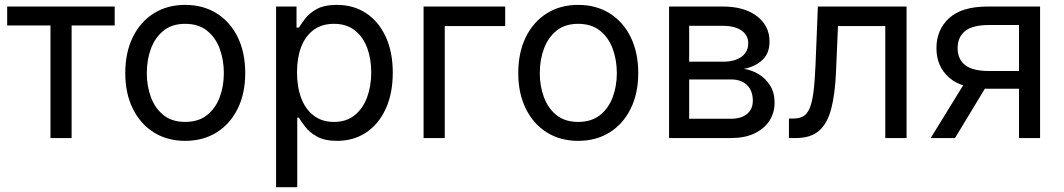

<svg xmlns="http://www.w3.org/2000/svg" viewBox="-20 -573 4415 797"><path d="M189.5 0V-467.3H9.8V-545.9H456.1V-467.3H277.3V0Z M748.5 11.7Q674.3 11.7 618.4 -23.4Q562.5 -58.6 531.2 -122.1Q500 -185.5 500 -269.5Q500 -355 531.2 -418.7Q562.5 -482.4 618.4 -517.6Q674.3 -552.7 748.5 -552.7Q823.2 -552.7 879.4 -517.6Q935.5 -482.4 966.8 -418.7Q998 -355 998 -269.5Q998 -185.5 966.8 -122.1Q935.5 -58.6 879.4 -23.4Q823.2 11.7 748.5 11.7ZM748.5 -66.9Q803.7 -66.9 839.4 -95.2Q875 -123.5 892.1 -169.7Q909.2 -215.8 909.2 -269.5Q909.2 -323.7 892.1 -370.4Q875 -417 839.4 -445.6Q803.7 -474.1 748.5 -474.1Q693.8 -474.1 658.7 -445.6Q623.5 -417 606.4 -370.6Q589.4 -324.2 589.4 -269.5Q589.4 -215.8 606.4 -169.7Q623.5 -123.5 658.7 -95.2Q693.8 -66.9 748.5 -66.9Z M1126 204.1V-545.9H1210.9V-458.5H1220.7Q1230 -473.1 1246.6 -495.4Q1263.2 -517.6 1294.4 -535.2Q1325.7 -552.7 1378.9 -552.7Q1447.3 -552.7 1499.3 -518.6Q1551.3 -484.4 1580.8 -421.1Q1610.4 -357.9 1610.4 -271.5Q1610.4 -184.6 1581.1 -121.1Q1551.8 -57.6 1499.8 -22.9Q1447.8 11.7 1379.4 11.7Q1327.6 11.7 1295.9 -6.1Q1264.2 -23.9 1247.1 -46.6Q1230 -69.3 1220.7 -84.5H1213.9V204.1ZM1366.2 -66.9Q1417.5 -66.9 1451.9 -94.5Q1486.3 -122.1 1503.7 -168.7Q1521 -215.3 1521 -272.5Q1521 -329.1 1503.9 -374.8Q1486.8 -420.4 1452.4 -447.3Q1418 -474.1 1366.2 -474.1Q1315.9 -474.1 1281.7 -448.7Q1247.6 -423.3 1230.2 -378.2Q1212.9 -333 1212.9 -272.5Q1212.9 -211.9 1230.5 -165.5Q1248 -119.1 1282.5 -93Q1316.9 -66.9 1366.2 -66.9Z M2077.1 -545.9V-464.8H1826.2V0H1738.3V-545.9Z M2379.9 11.7Q2305.7 11.7 2249.8 -23.4Q2193.8 -58.6 2162.6 -122.1Q2131.3 -185.5 2131.3 -269.5Q2131.3 -355 2162.6 -418.7Q2193.8 -482.4 2249.8 -517.6Q2305.7 -552.7 2379.9 -552.7Q2454.6 -552.7 2510.7 -517.6Q2566.9 -482.4 2598.1 -418.7Q2629.4 -355 2629.4 -269.5Q2629.4 -185.5 2598.1 -122.1Q2566.9 -58.6 2510.7 -23.4Q2454.6 11.7 2379.9 11.7ZM2379.9 -66.9Q2435.1 -66.9 2470.7 -95.2Q2506.3 -123.5 2523.4 -169.7Q2540.5 -215.8 2540.5 -269.5Q2540.5 -323.7 2523.4 -370.4Q2506.3 -417 2470.7 -445.6Q2435.1 -474.1 2379.9 -474.1Q2325.2 -474.1 2290 -445.6Q2254.9 -417 2237.8 -370.6Q2220.7 -324.2 2220.7 -269.5Q2220.7 -215.8 2237.8 -169.7Q2254.9 -123.5 2290 -95.2Q2325.2 -66.9 2379.9 -66.9Z M2757.3 0V-545.9H2980.5Q3069.3 -545.9 3121.8 -506.1Q3174.3 -466.3 3174.3 -400.4Q3174.3 -352.5 3145.5 -324.7Q3116.7 -296.9 3067.9 -287.1Q3099.6 -282.7 3128.7 -265.4Q3157.7 -248 3176.5 -218.5Q3195.3 -189 3195.3 -146.5Q3195.3 -104.5 3173.6 -71.3Q3151.9 -38.1 3111.6 -19Q3071.3 0 3015.1 0ZM2840.8 -80.1H3015.1Q3057.1 -80.1 3081.1 -100.1Q3105 -120.1 3105 -154.3Q3105 -196.3 3081.1 -219.7Q3057.1 -243.2 3015.1 -243.2H2840.8ZM2840.8 -316.9H2981Q3030.3 -316.9 3058.1 -337.4Q3085.9 -357.9 3085.9 -393.1Q3085.9 -427.2 3057.9 -446.5Q3029.8 -465.8 2980.5 -465.8H2840.8Z M3254.9 0V-81.1H3274.4Q3298.3 -81.1 3314.5 -90.3Q3330.6 -99.6 3340.8 -123.5Q3351.1 -147.5 3356.7 -190.9Q3362.3 -234.4 3365.2 -302.7L3375 -545.9H3743.2V0H3654.8V-464.8H3458.5L3450.2 -272.5Q3446.3 -182.1 3430.4 -121.3Q3414.6 -60.5 3379.9 -30.3Q3345.2 0 3284.7 0Z M4297.4 0H4210V-469.2H4086.9Q4016.6 -469.2 3985.8 -443.8Q3955.1 -418.5 3955.1 -373Q3955.1 -328.1 3985.8 -303.2Q4016.6 -278.3 4085.9 -278.3H4247.6V-204.6H4080.1Q3972.2 -204.6 3919.7 -251Q3867.2 -297.4 3867.2 -373Q3867.2 -449.2 3919.7 -497.6Q3972.2 -545.9 4080.1 -545.9H4297.4ZM3944.3 0H3843.3L3995.6 -247.1H4093.8Z"/></svg>

Font: Inter Variable
Style: Regular
Weight: 400
Designer: Rasmus Andersson
Foundry: rsms
Version: Version 4.001;git-9221beed3